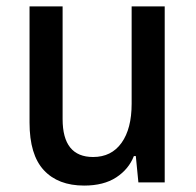

<svg xmlns="http://www.w3.org/2000/svg" viewBox="-20 -568 612 598"><path d="M242 10Q161 10 116.5 -38Q72 -86 72 -186V-548H175V-197Q175 -79 270 -79Q327 -79 358.5 -123Q390 -167 390 -245V-548H493V0H411L403 -82H397Q381 -41 342 -15.5Q303 10 242 10Z"/></svg>

Font: Noto Sans Thai SemCond Med
Style: Regular
Weight: 500
Width: 4
Designer: Monotype Design Team
Foundry: Monotype Imaging Inc.
Version: Version 2.002; ttfautohint (v1.8.4.7-5d5b)